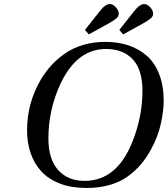

<svg xmlns="http://www.w3.org/2000/svg" viewBox="-20 -914 829 949"><path d="M113.8 -270Q113.8 -406.2 183.1 -522.9Q206.5 -561.5 235.4 -592.8Q264.2 -624 302.7 -650.6Q341.3 -677.2 391.8 -692.1Q442.4 -707 500 -707Q563.5 -707 615.2 -689.7Q667 -672.4 706.3 -637.7Q745.6 -603 767.3 -546.1Q789.1 -489.3 789.1 -414.1Q789.1 -369.6 775.4 -304.4Q761.7 -239.3 726.1 -174.8Q703.6 -133.8 677.2 -102.5Q650.9 -71.3 613 -43.2Q575.2 -15.1 522.9 0Q470.7 15.1 407.2 15.1Q334 15.1 277.6 -6.1Q221.2 -27.3 185.5 -65.7Q149.9 -104 131.8 -155.8Q113.8 -207.5 113.8 -270ZM219.2 -230Q219.2 -127.9 267.1 -74Q314.9 -20 397.9 -20Q560.5 -20 637.2 -220.2Q684.1 -341.3 684.1 -465.8Q684.1 -568.8 636.5 -620.4Q588.9 -671.9 503.9 -671.9Q361.8 -671.9 280.8 -503.9Q219.2 -373.5 219.2 -230ZM569.8 -766.1 640.1 -855Q649.9 -867.2 656.2 -874Q662.6 -880.9 672.9 -887.5Q683.1 -894 692.9 -894Q708 -894 722.4 -878.2Q736.8 -862.3 736.8 -846.2Q736.8 -834.5 727.3 -825.2Q717.8 -815.9 689.9 -799.8L588.9 -744.1ZM399.9 -766.1 470.2 -855Q480 -867.2 486.3 -874Q492.7 -880.9 502.9 -887.5Q513.2 -894 522.9 -894Q538.1 -894 552.5 -878.2Q566.9 -862.3 566.9 -846.2Q566.9 -834.5 557.4 -825.2Q547.9 -815.9 520 -799.8L418.9 -744.1Z"/></svg>

Font: Linguistics Pro
Style: Italic
Weight: 400
Italic angle: -12°
Designer: Stefan Peev, Context Ltd
Foundry: Stefan Peev, Context Ltd
Version: Version 001.000